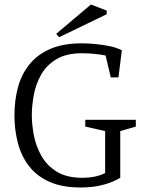

<svg xmlns="http://www.w3.org/2000/svg" viewBox="-20 -819 635 851"><path d="M337 12Q255 12 198.5 -13.5Q142 -39 108 -83.5Q74 -128 59 -186Q44 -244 44 -308Q44 -374 59.5 -431.5Q75 -489 110 -533Q145 -577 202.5 -602Q260 -627 343 -627Q369 -627 401.5 -624Q434 -621 465.5 -614.5Q497 -608 520 -596L505 -476H471L448 -573Q429 -577 401 -580Q373 -583 343 -583Q274 -583 230 -556.5Q186 -530 162.5 -488.5Q139 -447 130 -399Q121 -351 121 -308Q121 -268 130 -220Q139 -172 163 -129Q187 -86 231 -58.5Q275 -31 344 -31Q374 -31 399 -36Q424 -41 446 -52V-238L358 -258V-288H582V-258L513 -238V-31Q480 -11 436 0.5Q392 12 337 12ZM242 -654 229 -669 383 -799 453 -772V-756Z"/></svg>

Font: Manuale Light
Style: Regular
Weight: 300
Designer: Eduardo Tunni / Pablo Cosgaya
Foundry: Eduardo Tunni / Pablo Cosgaya
Version: Version 1.002